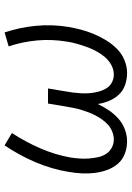

<svg xmlns="http://www.w3.org/2000/svg" viewBox="112 -680 576 840"><g transform="rotate(-90 400.0 -260.0)"><path d="M202 8Q173 8 147 -2Q121 -12 103.5 -32.5Q86 -53 76.5 -79Q67 -105 63.5 -133Q60 -161 61.5 -190Q63 -219 68 -248Q80 -321 110 -392Q140 -463 184 -528L238 -496Q199 -436 171 -371.5Q143 -307 131 -240Q128 -220 126.5 -199.5Q125 -179 126.5 -159.5Q128 -140 132 -120.5Q136 -101 146 -85Q156 -69 173 -59.5Q190 -50 210 -50Q226 -50 243 -56.5Q260 -63 273 -74.5Q286 -86 296.5 -100.5Q307 -115 315 -130.5Q323 -146 329 -162Q335 -178 340 -194.5Q345 -211 348 -227.5Q351 -244 354 -260L367 -338H433L420 -260Q417 -244 415 -227.5Q413 -211 412 -194.5Q411 -178 412 -162Q413 -146 416 -130.5Q419 -115 424.5 -100.5Q430 -86 439.5 -74.5Q449 -63 463.5 -56.5Q478 -50 494 -50Q516 -50 536.5 -61.5Q557 -73 572 -91Q587 -109 597.5 -129.5Q608 -150 615.5 -171Q623 -192 629 -213.5Q635 -235 638 -256Q649 -322 643 -386.5Q637 -451 617 -510L678 -528Q700 -463 707 -391.5Q714 -320 702 -247Q697 -219 689.5 -191Q682 -163 670.5 -136Q659 -109 643.5 -83.5Q628 -58 606.5 -36.5Q585 -15 557 -3.5Q529 8 501 8Q474 8 449 -0.5Q424 -9 406.5 -27.5Q389 -46 379 -70Q369 -94 365 -120Q353 -95 337.5 -72Q322 -49 301.5 -30.5Q281 -12 254.5 -2Q228 8 202 8Z"/></g></svg>

Font: Iosevka Aile Light
Style: Italic
Weight: 300
Italic angle: -9°
Designer: Belleve Invis
Foundry: Belleve Invis
Version: Version 31.1.0; ttfautohint (v1.8.4)